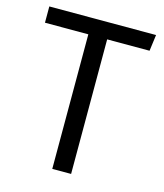

<svg xmlns="http://www.w3.org/2000/svg" viewBox="-105 -767 722 846"><g transform="rotate(15 256.0 -344.0)"><path d="M502 -688 492.2 -613.8H298.8V0H212.9V-613.8H15.1V-688Z"/></g></svg>

Font: Fira Sans Book
Style: Regular
Weight: 350
Designer: Carrois Corporate & Edenspiekermann AG
Foundry: Carrois Corporate GbR & Edenspiekermann AG
Version: Version 4.203;PS 004.203;hotconv 1.0.88;makeotf.lib2.5.64775